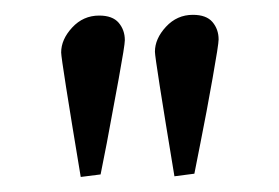

<svg xmlns="http://www.w3.org/2000/svg" viewBox="-20 -665 377 259"><path d="M215.3 -427.2Q189 -585.9 189 -595.2Q189 -612.8 203.9 -628.9Q218.8 -645 240.2 -645Q258.3 -645 266.6 -635.3Q274.9 -625.5 274.9 -611.8Q274.9 -605 266.8 -559.6Q258.8 -514.2 250.5 -472.7L242.2 -430.7ZM88.9 -426.3Q62.5 -585 62.5 -594.2Q62.5 -611.8 77.4 -627.9Q92.3 -644 113.8 -644Q131.8 -644 140.1 -634.3Q148.4 -624.5 148.4 -610.8Q148.4 -604 140.1 -558.6Q131.8 -513.2 124 -471.7L115.7 -429.7Z"/></svg>

Font: Libertinage
Style: b
Weight: 400
Designer: OSP
Foundry: OSP
Version: Version 1.0; 2008; OFL relea